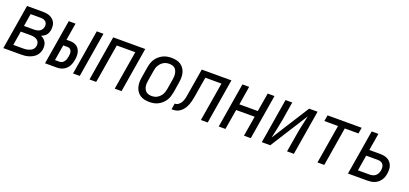

<svg xmlns="http://www.w3.org/2000/svg" viewBox="18 -1307 4463 2094"><g transform="rotate(20 2250.0 -260.0)"><path d="M8 0 94 -520H276Q298 -520 320 -517Q342 -514 361.5 -505Q381 -496 396.5 -482Q412 -468 421 -448.5Q430 -429 431.5 -407Q433 -385 430 -362Q427 -347 421 -331.5Q415 -316 404 -303.5Q393 -291 378.5 -282Q364 -273 349 -267Q368 -259 383 -246Q398 -233 407.5 -215.5Q417 -198 419 -176.5Q421 -155 418 -134Q414 -112 404.5 -91.5Q395 -71 378 -54.5Q361 -38 340.5 -27.5Q320 -17 298.5 -10.5Q277 -4 255.5 -2Q234 0 212 0ZM137 -304H254Q269 -304 285.5 -307Q302 -310 316.5 -318.5Q331 -327 340.5 -341.5Q350 -356 353 -372Q356 -389 352 -405Q348 -421 336.5 -431.5Q325 -442 309 -446Q293 -450 276 -450H161ZM98 -70H212Q225 -70 238.5 -71Q252 -72 265 -75.5Q278 -79 291 -84.5Q304 -90 315 -99Q326 -108 332.5 -120.5Q339 -133 341 -146Q345 -167 337.5 -186Q330 -205 314 -215.5Q298 -226 278 -230Q258 -234 237 -234H125Z M817 0 903 -520H981L895 0ZM492 0 578 -520H657L624 -321H665Q687 -321 707.5 -316Q728 -311 744.5 -299Q761 -287 771.5 -269.5Q782 -252 786.5 -232Q791 -212 790.5 -190Q790 -168 786 -147Q782 -119 771 -91.5Q760 -64 739 -42.5Q718 -21 690 -10.5Q662 0 635 0ZM582 -70H635Q650 -70 664.5 -78Q679 -86 688 -99.5Q697 -113 702 -128Q707 -143 709 -158Q712 -173 712.5 -188.5Q713 -204 708.5 -218Q704 -232 692.5 -241.5Q681 -251 665 -251H612Z M1008 0 1094 -520H1466L1380 0H1301L1376 -450H1161L1086 0Z M1704 8Q1675 8 1647 2Q1619 -4 1596.5 -19Q1574 -34 1559 -56.5Q1544 -79 1537 -106Q1530 -133 1530.5 -161.5Q1531 -190 1536 -219L1556 -339Q1560 -364 1568 -389Q1576 -414 1590.5 -436.5Q1605 -459 1625.5 -477Q1646 -495 1670 -507Q1694 -519 1719.5 -523.5Q1745 -528 1770 -528Q1799 -528 1827 -522Q1855 -516 1877 -501Q1899 -486 1914.5 -463.5Q1930 -441 1936.5 -414Q1943 -387 1942.5 -358.5Q1942 -330 1937 -301L1918 -181Q1913 -156 1905 -131Q1897 -106 1882.5 -83.5Q1868 -61 1847.5 -43Q1827 -25 1803.5 -13Q1780 -1 1754.5 3.5Q1729 8 1704 8ZM1705 -62Q1721 -62 1738 -65.5Q1755 -69 1770 -78Q1785 -87 1798 -100Q1811 -113 1819.5 -128Q1828 -143 1833 -159.5Q1838 -176 1841 -192L1861 -312Q1864 -330 1864.5 -347.5Q1865 -365 1862 -381.5Q1859 -398 1852 -413Q1845 -428 1832.5 -438.5Q1820 -449 1803 -453.5Q1786 -458 1769 -458Q1752 -458 1735.5 -454.5Q1719 -451 1703.5 -442Q1688 -433 1675.5 -420Q1663 -407 1654 -392Q1645 -377 1640 -360.5Q1635 -344 1633 -328L1613 -208Q1610 -190 1609 -172.5Q1608 -155 1611 -138.5Q1614 -122 1621.5 -107Q1629 -92 1641.5 -81.5Q1654 -71 1670.5 -66.5Q1687 -62 1705 -62Z M1960 0 1971 -70Q1982 -70 1993.5 -73.5Q2005 -77 2014.5 -84.5Q2024 -92 2032 -101.5Q2040 -111 2045.5 -121.5Q2051 -132 2055 -143Q2059 -154 2061.5 -165Q2064 -176 2066.5 -187Q2069 -198 2070 -209Q2071 -213 2071.5 -217Q2072 -221 2073 -226V-228Q2075 -236 2076 -244.5Q2077 -253 2079 -261L2122 -520H2466L2380 0H2301L2376 -450H2189L2155 -249Q2155 -248 2155 -247.5Q2155 -247 2155 -247V-246Q2155 -246 2155 -246Q2155 -246 2155 -245Q2151 -225 2147.5 -204Q2144 -183 2138.5 -162Q2133 -141 2125.5 -120.5Q2118 -100 2106.5 -80.5Q2095 -61 2079 -44.5Q2063 -28 2043.5 -17Q2024 -6 2002.5 -3Q1981 0 1960 0Z M2508 0 2594 -520H2672L2637 -304H2851L2887 -520H2966L2880 0H2801L2840 -234H2625L2586 0Z M3008 0 3094 -520H3172L3138 -312Q3128 -255 3115.5 -198Q3103 -141 3091 -84L3368 -520H3466L3380 0H3301L3336 -208Q3345 -265 3358 -322Q3371 -379 3383 -436L3106 0Z M3654 0 3729 -450H3570L3582 -520H3978L3966 -450H3807L3733 0Z M4008 0 4094 -520H4172L4139 -321H4266Q4290 -321 4312.5 -316.5Q4335 -312 4354 -301.5Q4373 -291 4387 -273.5Q4401 -256 4408 -235Q4415 -214 4415 -190.5Q4415 -167 4411 -143Q4408 -123 4401 -103.5Q4394 -84 4381.5 -66.5Q4369 -49 4352 -35.5Q4335 -22 4315.5 -14Q4296 -6 4275.5 -3Q4255 0 4235 0ZM4098 -70H4235Q4252 -70 4270 -75Q4288 -80 4302 -92Q4316 -104 4324 -120.5Q4332 -137 4335 -154Q4338 -173 4336.5 -191Q4335 -209 4326 -223Q4317 -237 4300.5 -244Q4284 -251 4266 -251H4128Z"/></g></svg>

Font: Iosevka SS04 Oblique
Style: Regular
Weight: 400
Italic angle: -9°
Monospace: yes
Designer: Belleve Invis
Foundry: Belleve Invis
Version: Version 19.0.0; ttfautohint (v1.8.4)